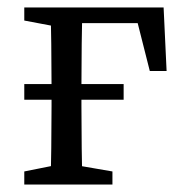

<svg xmlns="http://www.w3.org/2000/svg" viewBox="-20 -494 496 514"><path d="M45 -227H311V-269H45V-227ZM45 0H281V-35L165 -55H145L45 -35V0ZM45 -439 151 -419H158V-474H45V-439ZM115 0H201C199 -45 198 -146 198 -210V-264C198 -328 199 -429 201 -474H115C117 -429 118 -328 118 -264V-210C118 -146 117 -45 115 0ZM158 -432H393L338 -474L381 -304H426L418 -474H158V-432Z"/></svg>

Font: Source Serif Variable
Style: Regular
Weight: 389
Designer: Frank Grießhammer
Foundry: Adobe Systems Incorporated
Version: Version 3.001;hotconv 1.0.111;makeotfexe 2.5.65597